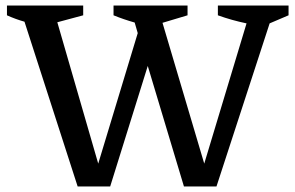

<svg xmlns="http://www.w3.org/2000/svg" viewBox="-20 -670 1061 690"><path d="M259 0 68 -592Q36 -601 5 -615V-650H279V-615L186 -590L333 -82L475 -551L464 -589Q425 -600 388 -615V-650H654V-615L564 -588L714 -82L866 -586Q813 -597 763 -615V-650H1017V-615L949 -586L758 0H641L511 -433L376 0Z"/></svg>

Font: Piazzolla SC Medium
Style: Regular
Weight: 500
Designer: Juan Pablo del Peral
Foundry: Huerta Tipografica
Version: Version 1.330